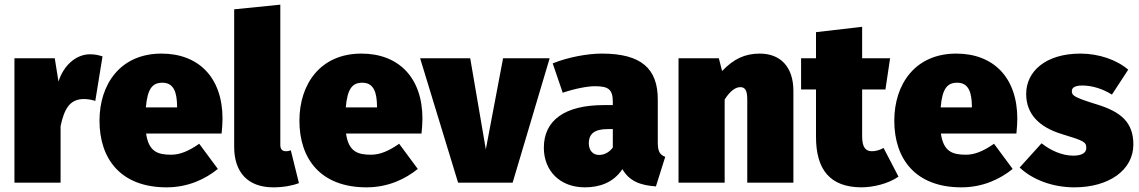

<svg xmlns="http://www.w3.org/2000/svg" viewBox="-20 -784 4889 824"><path d="M366 -551C307 -551 253 -504 231 -434L215 -534H42V0H240V-243C255 -311 276 -359 340 -359C357 -359 372 -356 389 -351L420 -542C401 -548 387 -551 366 -551Z M935 -274C935 -453 831 -554 673 -554C496 -554 407 -422 407 -266C407 -101 499 20 695 20C788 20 862 -16 915 -59L835 -167C789 -135 752 -120 714 -120C656 -120 618 -134 607 -211H931C933 -230 935 -257 935 -274ZM740 -323H606C613 -405 635 -429 677 -429C728 -429 739 -384 740 -330Z M1153 20C1198 20 1237 12 1263 2L1228 -139C1223 -137 1216 -135 1207 -135C1191 -135 1183 -144 1183 -162V-764L985 -744V-154C985 -43 1045 20 1153 20Z M1793 -274C1793 -453 1689 -554 1531 -554C1354 -554 1265 -422 1265 -266C1265 -101 1357 20 1553 20C1646 20 1720 -16 1773 -59L1693 -167C1647 -135 1610 -120 1572 -120C1514 -120 1476 -134 1465 -211H1789C1791 -230 1793 -257 1793 -274ZM1598 -323H1464C1471 -405 1493 -429 1535 -429C1586 -429 1597 -384 1598 -330Z M2339 -534H2139L2065 -143L1998 -534H1783L1946 0H2180Z M2803 -173V-357C2803 -489 2733 -554 2563 -554C2502 -554 2419 -539 2352 -512L2395 -386C2448 -404 2502 -414 2533 -414C2592 -414 2610 -400 2610 -346V-333H2572C2404 -333 2314 -268 2314 -150C2314 -51 2383 20 2490 20C2551 20 2612 1 2651 -58C2681 -7 2726 11 2795 16L2835 -111C2811 -120 2803 -135 2803 -173ZM2551 -119C2524 -119 2507 -139 2507 -169C2507 -211 2533 -230 2589 -230H2610V-151C2597 -133 2576 -119 2551 -119Z M3241 -554C3177 -554 3128 -531 3079 -479L3065 -534H2892V0H3090V-357C3113 -393 3136 -410 3157 -410C3175 -410 3187 -400 3187 -358V0H3385V-394C3385 -496 3330 -554 3241 -554Z M3772 -149C3754 -139 3737 -135 3722 -135C3697 -135 3680 -149 3680 -199V-400H3780L3800 -534H3680V-669L3482 -646V-534H3418V-400H3482V-197C3482 -56 3542 19 3676 20C3726 20 3792 5 3836 -26Z M4346 -274C4346 -453 4242 -554 4084 -554C3907 -554 3818 -422 3818 -266C3818 -101 3910 20 4106 20C4199 20 4273 -16 4326 -59L4246 -167C4200 -135 4163 -120 4125 -120C4067 -120 4029 -134 4018 -211H4342C4344 -230 4346 -257 4346 -274ZM4151 -323H4017C4024 -405 4046 -429 4088 -429C4139 -429 4150 -384 4151 -330Z M4617 -554C4467 -554 4384 -477 4384 -381C4384 -295 4439 -238 4539 -208C4631 -180 4642 -175 4642 -149C4642 -127 4621 -116 4586 -116C4537 -116 4488 -139 4450 -169L4356 -65C4411 -13 4497 20 4591 20C4739 20 4844 -54 4844 -164C4844 -261 4788 -305 4687 -336C4586 -367 4580 -375 4580 -393C4580 -407 4592 -417 4625 -417C4668 -417 4714 -402 4752 -378L4822 -485C4773 -527 4696 -554 4617 -554Z"/></svg>

Font: Fira Sans Heavy
Style: Regular
Weight: 900
Designer: bBox Type GmbH & Carrois Corporate GbR & Edenspiekermann AG
Foundry: bBox Type GmbH & Carrois Corporate GbR & Edenspiekermann AG
Version: Version 4.300;PS 004.300;hotconv 1.0.88;makeotf.lib2.5.64775